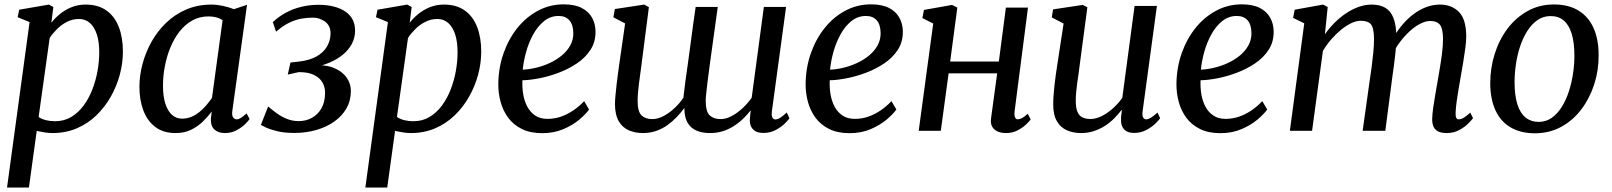

<svg xmlns="http://www.w3.org/2000/svg" viewBox="-20 -586 7220 860"><path d="M11.5 254 112.5 -487 59 -509 66 -542.5 199 -565.5 219 -554.5 210 -484Q226 -505 248.8 -523.5Q271.5 -542 300.5 -553.8Q329.5 -565.5 363.5 -565.5Q419.5 -565.5 456.5 -539.2Q493.5 -513 512 -465.5Q530.5 -418 530.5 -355Q530.5 -304 516.8 -252.2Q503 -200.5 476.5 -153.5Q450 -106.5 411.8 -69.5Q373.5 -32.5 324 -11.2Q274.5 10 215 10Q198 10 179.8 7Q161.5 4 144.5 0.5L109.5 254ZM153 -62Q168 -52 186.8 -47.5Q205.5 -43 226.5 -43Q267 -43 298.5 -61.8Q330 -80.5 353.8 -112.2Q377.5 -144 393.2 -184.2Q409 -224.5 416.8 -267.8Q424.5 -311 424.5 -352.5Q424.5 -398.5 413.8 -431.8Q403 -465 382.8 -483Q362.5 -501 334 -501Q305 -501 279.8 -488Q254.5 -475 234.8 -455.2Q215 -435.5 202.5 -416Z M1021 -92Q1017.5 -69 1024.2 -60.2Q1031 -51.5 1040 -51.5Q1049 -51.5 1059.2 -58Q1069.5 -64.5 1084.5 -78L1098 -53Q1094 -46 1078.8 -30.8Q1063.5 -15.5 1040 -2.8Q1016.5 10 987 10Q958.5 10 941 -5.2Q923.5 -20.5 924.5 -54.5L928.5 -86.5Q911 -63.5 888.2 -41.2Q865.5 -19 835.5 -4.5Q805.5 10 766.5 10Q712 10 676 -17Q640 -44 622.2 -91Q604.5 -138 604.5 -197Q604.5 -246.5 618 -298.2Q631.5 -350 658 -397.8Q684.5 -445.5 723.8 -483.5Q763 -521.5 814.2 -543.5Q865.5 -565.5 928 -565.5Q951.5 -565.5 979 -559.5Q1006.5 -553.5 1028 -545L1086.5 -564.5ZM977 -495.5Q963.5 -504.5 947.8 -508.5Q932 -512.5 914 -512.5Q873.5 -512.5 841 -494.2Q808.5 -476 784 -444.5Q759.5 -413 743 -372.8Q726.5 -332.5 718.2 -288.5Q710 -244.5 710 -201.5Q710 -153.5 721 -120.5Q732 -87.5 751 -71Q770 -54.5 795.5 -54.5Q818.5 -54.5 838.5 -63.2Q858.5 -72 875.2 -86Q892 -100 905.5 -116.2Q919 -132.5 929.5 -147.5Z M1298.5 9.5Q1253.5 9.5 1221.2 1.5Q1189 -6.5 1170.5 -15.2Q1152 -24 1148.5 -26.5L1181 -109Q1200.5 -92.5 1221.2 -77.5Q1242 -62.5 1266.2 -53Q1290.5 -43.5 1318 -43.5Q1350.5 -43.5 1377.2 -58.2Q1404 -73 1420 -101.2Q1436 -129.5 1436 -170Q1436.5 -195.5 1424.2 -216.8Q1412 -238 1386.2 -250.5Q1360.5 -263 1318.5 -263L1269 -252L1281 -306L1314 -309.5Q1365.5 -315 1397.8 -333.2Q1430 -351.5 1445.2 -378.5Q1460.5 -405.5 1460.5 -436.5Q1460.5 -471.5 1435.8 -489.2Q1411 -507 1382 -507Q1358 -507 1332 -502.8Q1306 -498.5 1277.5 -485.2Q1249 -472 1216.5 -444L1202 -487Q1230.5 -513.5 1263.5 -530.8Q1296.5 -548 1332.8 -556.2Q1369 -564.5 1406 -564.5Q1481 -564.5 1525.8 -535Q1570.5 -505.5 1570.5 -448.5Q1570.5 -417 1556.2 -390Q1542 -363 1516.5 -341.8Q1491 -320.5 1456.2 -305.8Q1421.5 -291 1381.5 -283.5L1377 -292Q1431 -298 1470 -283.8Q1509 -269.5 1530.2 -241.5Q1551.5 -213.5 1551.5 -177.5Q1551.5 -134.5 1531.5 -100Q1511.5 -65.5 1476.5 -41Q1441.5 -16.5 1395.8 -3.5Q1350 9.5 1298.5 9.5Z M1616.5 254 1717.5 -487 1664 -509 1671 -542.5 1804 -565.5 1824 -554.5 1815 -484Q1831 -505 1853.8 -523.5Q1876.5 -542 1905.5 -553.8Q1934.5 -565.5 1968.5 -565.5Q2024.5 -565.5 2061.5 -539.2Q2098.5 -513 2117 -465.5Q2135.5 -418 2135.5 -355Q2135.5 -304 2121.8 -252.2Q2108 -200.5 2081.5 -153.5Q2055 -106.5 2016.8 -69.5Q1978.5 -32.5 1929 -11.2Q1879.5 10 1820 10Q1803 10 1784.8 7Q1766.5 4 1749.5 0.5L1714.5 254ZM1758 -62Q1773 -52 1791.8 -47.5Q1810.5 -43 1831.5 -43Q1872 -43 1903.5 -61.8Q1935 -80.5 1958.8 -112.2Q1982.5 -144 1998.2 -184.2Q2014 -224.5 2021.8 -267.8Q2029.5 -311 2029.5 -352.5Q2029.5 -398.5 2018.8 -431.8Q2008 -465 1987.8 -483Q1967.5 -501 1939 -501Q1910 -501 1884.8 -488Q1859.5 -475 1839.8 -455.2Q1820 -435.5 1807.5 -416Z M2618.5 -95.5Q2604.5 -75.5 2575 -50.5Q2545.5 -25.5 2503.2 -7.5Q2461 10.5 2409 10.5Q2355.5 10.5 2317.5 -8.2Q2279.5 -27 2256 -59Q2232.5 -91 2222 -130.8Q2211.5 -170.5 2212 -211.5Q2213 -283.5 2235.5 -347.5Q2258 -411.5 2297.5 -460.8Q2337 -510 2390 -538.2Q2443 -566.5 2505 -566.5Q2554 -566.5 2585.2 -550.5Q2616.5 -534.5 2631.8 -507Q2647 -479.5 2647.5 -445.5Q2648 -398.5 2625 -363Q2602 -327.5 2564 -302Q2526 -276.5 2482 -260Q2438 -243.5 2395 -235.2Q2352 -227 2320 -226.5Q2318.5 -195 2323.5 -164.2Q2328.5 -133.5 2341.8 -108.5Q2355 -83.5 2377.2 -68.5Q2399.5 -53.5 2432.5 -53.5Q2463 -53.5 2491.8 -63.2Q2520.5 -73 2547.2 -91Q2574 -109 2596.5 -133ZM2482.5 -514.5Q2445.5 -514.5 2417 -491.5Q2388.5 -468.5 2368.5 -432.2Q2348.5 -396 2336.8 -354Q2325 -312 2321.5 -274Q2349.5 -275 2381 -282.5Q2412.5 -290 2442.2 -303.8Q2472 -317.5 2496 -337.2Q2520 -357 2534 -382Q2548 -407 2548 -437.5Q2547.5 -476 2530.2 -495.2Q2513 -514.5 2482.5 -514.5Z M2852.5 -289.5Q2850.5 -272.5 2847.5 -252.5Q2844.5 -232.5 2842 -211.5Q2839.5 -190.5 2837.8 -171Q2836 -151.5 2836 -135Q2836 -86 2853.5 -69.2Q2871 -52.5 2901.5 -52.5Q2926.5 -52.5 2952.8 -66.5Q2979 -80.5 3002.2 -102.5Q3025.5 -124.5 3041 -148.5Q3045 -184.5 3050.2 -223.8Q3055.5 -263 3061 -300Q3067 -343.5 3072.8 -387Q3078.5 -430.5 3084.2 -472.8Q3090 -515 3096 -555H3195Q3184 -475 3175.2 -412.2Q3166.5 -349.5 3160 -302.2Q3153.5 -255 3149.5 -221.8Q3145.5 -188.5 3143.2 -167.2Q3141 -146 3141 -135Q3141 -86 3159 -69.2Q3177 -52.5 3207.5 -52.5Q3232 -52.5 3258 -66.5Q3284 -80.5 3307.2 -102.5Q3330.5 -124.5 3347 -148.5L3401.5 -555H3501L3437.5 -88Q3435 -68.5 3439.5 -59.8Q3444 -51 3452.5 -51Q3462.5 -51 3474 -58Q3485.5 -65 3504 -82L3516 -56.5Q3511.5 -49 3495.8 -33.2Q3480 -17.5 3455.2 -4Q3430.5 9.5 3399.5 9.5Q3365.5 9.5 3350.2 -9.8Q3335 -29 3339.5 -61.5L3342.5 -92Q3328 -73 3309.2 -54.8Q3290.5 -36.5 3267.5 -21.8Q3244.5 -7 3218 1.5Q3191.5 10 3161 10Q3124 10 3098.5 -1.5Q3073 -13 3059.5 -36.8Q3046 -60.5 3045.5 -98L3045 -102Q3030 -81.5 3011.2 -61.8Q2992.5 -42 2969.5 -25.5Q2946.5 -9 2919 0.5Q2891.5 10 2859.5 10Q2825.5 10 2797.2 -2Q2769 -14 2752 -42.2Q2735 -70.5 2734.5 -119Q2734.5 -136 2736.8 -159Q2739 -182 2741.8 -207Q2744.5 -232 2747.8 -254.8Q2751 -277.5 2753 -293L2780 -481L2727.5 -508.5L2734 -545.5L2865.5 -565.5L2886.5 -554Z M3995 -95.5Q3981 -75.5 3951.5 -50.5Q3922 -25.5 3879.8 -7.5Q3837.5 10.5 3785.5 10.5Q3732 10.5 3694 -8.2Q3656 -27 3632.5 -59Q3609 -91 3598.5 -130.8Q3588 -170.5 3588.5 -211.5Q3589.5 -283.5 3612 -347.5Q3634.5 -411.5 3674 -460.8Q3713.5 -510 3766.5 -538.2Q3819.5 -566.5 3881.5 -566.5Q3930.5 -566.5 3961.8 -550.5Q3993 -534.5 4008.2 -507Q4023.5 -479.5 4024 -445.5Q4024.5 -398.5 4001.5 -363Q3978.5 -327.5 3940.5 -302Q3902.5 -276.5 3858.5 -260Q3814.5 -243.5 3771.5 -235.2Q3728.5 -227 3696.5 -226.5Q3695 -195 3700 -164.2Q3705 -133.5 3718.2 -108.5Q3731.5 -83.5 3753.8 -68.5Q3776 -53.5 3809 -53.5Q3839.5 -53.5 3868.2 -63.2Q3897 -73 3923.8 -91Q3950.5 -109 3973 -133ZM3859 -514.5Q3822 -514.5 3793.5 -491.5Q3765 -468.5 3745 -432.2Q3725 -396 3713.2 -354Q3701.5 -312 3698 -274Q3726 -275 3757.5 -282.5Q3789 -290 3818.8 -303.8Q3848.5 -317.5 3872.5 -337.2Q3896.5 -357 3910.5 -382Q3924.5 -407 3924.5 -437.5Q3924 -476 3906.8 -495.2Q3889.5 -514.5 3859 -514.5Z M4524.5 -87Q4522.5 -68.5 4526.8 -60Q4531 -51.5 4538 -51.5Q4547 -51.5 4557.5 -57Q4568 -62.5 4583.5 -76.5L4596.5 -51Q4592 -44 4576.8 -29.2Q4561.5 -14.5 4538.2 -2.2Q4515 10 4486 10Q4464.5 10 4448.2 2.8Q4432 -4.5 4424 -19Q4416 -33.5 4419 -55.5L4446.5 -257.5H4229L4194 0H4095L4160 -480.5L4111.5 -505L4118.5 -541.5L4244.5 -564L4268 -552L4236 -310.5H4454L4485.5 -552H4584.5Z M4822 10Q4788 10 4759.8 -2Q4731.5 -14 4714.5 -42.2Q4697.5 -70.5 4697.5 -119Q4697.5 -136.5 4699 -157.5Q4700.5 -178.5 4703 -202Q4705.5 -225.5 4708.8 -249Q4712 -272.5 4715.5 -294L4744 -480.5L4691 -508L4697 -544L4830 -564L4850.5 -553.5L4815.5 -290Q4813 -269 4810 -248.2Q4807 -227.5 4804.2 -207.8Q4801.5 -188 4800 -169.8Q4798.5 -151.5 4798.5 -135Q4798.5 -102.5 4806.2 -84.8Q4814 -67 4828.8 -60Q4843.5 -53 4864 -53Q4890 -53 4916.8 -67Q4943.5 -81 4967 -102.5Q4990.5 -124 5007 -148L5062 -559.5H5162L5098 -88Q5095.5 -69.5 5100 -60.5Q5104.5 -51.5 5113.5 -51.5Q5123 -51.5 5134.8 -58.5Q5146.5 -65.5 5164.5 -82L5176.5 -56.5Q5172 -49 5156 -33.2Q5140 -17.5 5115.2 -4Q5090.5 9.5 5060 9.5Q5029 9.5 5014.2 -7.5Q4999.5 -24.5 5001.5 -52.5Q5001 -54.5 5001.2 -59Q5001.5 -63.5 5002.2 -69.2Q5003 -75 5003.8 -81Q5004.5 -87 5005 -92.5L5003.5 -93.5Q4989 -74 4970.5 -55.5Q4952 -37 4929 -22.2Q4906 -7.5 4879.5 1.2Q4853 10 4822 10Z M5656 -95.5Q5642 -75.5 5612.5 -50.5Q5583 -25.5 5540.8 -7.5Q5498.5 10.5 5446.5 10.5Q5393 10.5 5355 -8.2Q5317 -27 5293.5 -59Q5270 -91 5259.5 -130.8Q5249 -170.5 5249.5 -211.5Q5250.5 -283.5 5273 -347.5Q5295.5 -411.5 5335 -460.8Q5374.5 -510 5427.5 -538.2Q5480.5 -566.5 5542.5 -566.5Q5591.5 -566.5 5622.8 -550.5Q5654 -534.5 5669.2 -507Q5684.5 -479.5 5685 -445.5Q5685.5 -398.5 5662.5 -363Q5639.5 -327.5 5601.5 -302Q5563.5 -276.5 5519.5 -260Q5475.5 -243.5 5432.5 -235.2Q5389.5 -227 5357.5 -226.5Q5356 -195 5361 -164.2Q5366 -133.5 5379.2 -108.5Q5392.5 -83.5 5414.8 -68.5Q5437 -53.5 5470 -53.5Q5500.5 -53.5 5529.2 -63.2Q5558 -73 5584.8 -91Q5611.5 -109 5634 -133ZM5520 -514.5Q5483 -514.5 5454.5 -491.5Q5426 -468.5 5406 -432.2Q5386 -396 5374.2 -354Q5362.5 -312 5359 -274Q5387 -275 5418.5 -282.5Q5450 -290 5479.8 -303.8Q5509.5 -317.5 5533.5 -337.2Q5557.5 -357 5571.5 -382Q5585.5 -407 5585.5 -437.5Q5585 -476 5567.8 -495.2Q5550.5 -514.5 5520 -514.5Z M5927 -554.5 5914.5 -432.5Q5933.5 -459.5 5957.2 -483.5Q5981 -507.5 6008.5 -526Q6036 -544.5 6065.2 -555Q6094.5 -565.5 6124 -565.5Q6160.5 -565.5 6184.8 -551.2Q6209 -537 6221.2 -506.2Q6233.5 -475.5 6234.5 -425.5Q6234.5 -420.5 6234.2 -414.5Q6234 -408.5 6233.5 -402.5Q6233 -396.5 6232.5 -389.5L6217 -409Q6234.5 -442.5 6258 -471Q6281.5 -499.5 6309 -520.8Q6336.5 -542 6367.2 -553.8Q6398 -565.5 6430.5 -565.5Q6482 -565.5 6514.8 -532.5Q6547.5 -499.5 6547.5 -421.5Q6547.5 -401 6543.5 -370.8Q6539.5 -340.5 6534 -307.5Q6528.5 -274.5 6523.5 -246.5Q6519 -220.5 6514 -191.5Q6509 -162.5 6505 -134.5Q6501 -106.5 6500 -84Q6499 -67 6502.5 -59.2Q6506 -51.5 6513.5 -51.5Q6524.5 -51.5 6536.2 -58.5Q6548 -65.5 6565.5 -81.5L6578 -57Q6573 -49.5 6557 -33.2Q6541 -17 6516.2 -3.5Q6491.5 10 6459.5 10Q6435 10 6420.5 2Q6406 -6 6400.2 -20.5Q6394.5 -35 6395 -54Q6395.5 -74.5 6399.5 -103.2Q6403.5 -132 6409 -163.2Q6414.5 -194.5 6419.5 -223Q6424 -251 6429.8 -284Q6435.5 -317 6439.5 -350.5Q6443.5 -384 6443.5 -413Q6443 -459.5 6429.2 -475.8Q6415.5 -492 6386.5 -492Q6366 -492 6342.5 -480.2Q6319 -468.5 6295.5 -447.2Q6272 -426 6251 -398.2Q6230 -370.5 6215 -338L6234 -398Q6233 -375 6230.2 -348.2Q6227.5 -321.5 6224 -295Q6220.5 -268.5 6217 -245L6185 0H6083.5L6114.5 -221Q6119 -249.5 6123.5 -283.2Q6128 -317 6131.2 -350.5Q6134.5 -384 6134.5 -412.5Q6134 -460.5 6120.8 -476.8Q6107.5 -493 6074.5 -493Q6055 -493 6032.5 -482.2Q6010 -471.5 5987 -452.8Q5964 -434 5943 -409.8Q5922 -385.5 5905.5 -358L5857 0H5757.5L5822 -481.5L5772 -506L5779 -542.5L5906.5 -565.5Z M6940.5 -566Q7005 -566 7049.5 -539.2Q7094 -512.5 7117.2 -461.8Q7140.5 -411 7140.5 -338.5Q7141 -271 7120.8 -208.2Q7100.5 -145.5 7063 -96Q7025.5 -46.5 6972.8 -17.8Q6920 11 6855 11Q6792 11 6747 -15Q6702 -41 6678.8 -91.2Q6655.5 -141.5 6655 -212.5Q6655 -281 6675 -344.5Q6695 -408 6732.5 -457.8Q6770 -507.5 6822.8 -536.8Q6875.5 -566 6940.5 -566ZM6925.5 -514Q6892.5 -514 6866.5 -496Q6840.5 -478 6821 -447.2Q6801.5 -416.5 6788.8 -378Q6776 -339.5 6770 -298Q6764 -256.5 6764 -218Q6764 -157.5 6776.8 -118Q6789.5 -78.5 6813.8 -59.2Q6838 -40 6872 -40Q6904.5 -40 6930.2 -58Q6956 -76 6975.2 -106.8Q6994.5 -137.5 7007 -176Q7019.5 -214.5 7025.8 -255.8Q7032 -297 7032 -335.5Q7032 -396 7019.8 -435.2Q7007.5 -474.5 6984.2 -494.2Q6961 -514 6925.5 -514Z"/></svg>

Font: Merriweather 24pt
Style: Italic
Weight: 400
Italic angle: -7.8°
Designer: Eben Sorkin
Foundry: Eben Sorkin
Version: Version 2.101